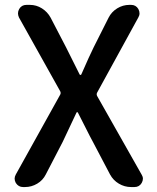

<svg xmlns="http://www.w3.org/2000/svg" viewBox="-20 -756 636 776"><path d="M73.2 0Q54.7 0 43.9 -16.6Q39.1 -25.4 39.1 -34.2Q39.1 -42 43.9 -50.8L223.6 -374Q226.6 -379.9 223.6 -386.7L56.6 -685.5Q52.7 -694.3 52.7 -702.1Q52.7 -710.9 57.6 -719.7Q67.4 -736.3 86.9 -736.3H100.6Q127 -736.3 149.4 -722.2Q171.9 -708 184.6 -684.6L247.1 -564.5Q256.8 -545.9 301.8 -455.1Q302.7 -453.1 305.2 -453.1Q307.6 -453.1 308.6 -455.1Q342.8 -533.2 358.4 -564.5L418.9 -684.6Q430.7 -708 453.6 -722.2Q476.6 -736.3 502.9 -736.3H509.8Q529.3 -736.3 539.1 -719.7Q543.9 -710.9 543.9 -702.1Q543.9 -693.4 539.1 -685.5L372.1 -380.9Q369.1 -374 373 -367.2L552.7 -49.8Q557.6 -42 557.6 -33.7Q557.6 -25.4 552.7 -16.6Q543 0 523.4 0H509.8Q483.4 0 460.4 -13.7Q437.5 -27.3 424.8 -50.8L355.5 -182.6Q344.7 -202.1 325.2 -241.2Q305.7 -280.3 294.9 -300.8Q293.9 -302.7 292 -302.7Q290 -302.7 289.1 -300.8Q256.8 -233.4 233.4 -182.6L165 -50.8Q153.3 -27.3 130.4 -13.7Q107.4 0 81.1 0Z"/></svg>

Font: Gen Jyuu Gothic Medium
Style: Regular
Weight: 500
Designer: [Source Han Sans]
Ryoko NISHIZUKA  (kana & ideographs); Paul D. Hunt (Latin, Greek & Cyrillic); Wenlong ZHANG  (bopomofo
Version: Version 1.002.20150607